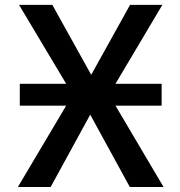

<svg xmlns="http://www.w3.org/2000/svg" viewBox="-20 -751 725 772"><path d="M59.6 -326.2V-414.1H246.1L56.6 -731.4H190.4L346.7 -450.2L502.9 -731.4H632.8L444.3 -414.1H629.9V-326.2H444.3L637.7 1H502L342.8 -290L183.6 1H51.8L246.1 -326.2Z"/></svg>

Font: Gen Shin Gothic Medium
Style: Regular
Weight: 500
Designer: [Source Han Sans]
Ryoko NISHIZUKA  (kana & ideographs); Paul D. Hunt (Latin, Greek & Cyrillic); Wenlong ZHANG  (bopomofo
Version: Version 1.002.20150607